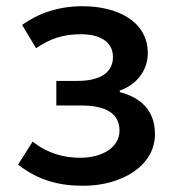

<svg xmlns="http://www.w3.org/2000/svg" viewBox="-20 -584 560 617"><path d="M248 13C368 13 478 -49 478 -153C478 -230 431 -271 365 -288V-293C424 -314 455 -362 455 -413C455 -516 356 -564 246 -564C168 -564 105 -542 51 -504L96 -429C140 -459 181 -474 240 -474C302 -474 343 -449 343 -401C343 -353 305 -324 229 -324H161V-245H241C321 -245 364 -219 364 -164C364 -110 308 -77 238 -77C187 -77 134 -90 85 -129L38 -55C105 -3 172 13 248 13Z"/></svg>

Font: Noto Sans Japanese Medium
Style: Regular
Weight: 500
Designer: Ryoko NISHIZUKA (kana & ideographs); Paul D. Hunt (Latin, Greek & Cyrillic); Wenlong ZHANG (bopomofo); Sandoll Communica
Foundry: Adobe Systems Incorporated
Version: Version 1.000;PS 1;hotconv 1.0.78;makeotf.lib2.5.61930